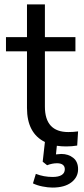

<svg xmlns="http://www.w3.org/2000/svg" viewBox="-20 -655 380 868"><path d="M333 110Q333 146 302.5 169.5Q272 193 217 193Q197 193 172 188Q147 183 129 174L142 131Q178 145 218 145Q245 145 259 136Q273 127 273 110Q273 97 264 90Q255 83 238 83Q216 83 193 92L173 76L183 -13Q102 -53 102 -167V-423H7V-487H102V-635H183V-487H321V-423H183V-173Q183 -58 289 -58Q311 -58 333 -61L329 3Q306 7 279 7Q257 7 237 4L233 43Q249 41 257 41Q289 41 311 58.5Q333 76 333 110Z"/></svg>

Font: wassup Sans
Style: Regular
Weight: 400
Version: Version 2.001